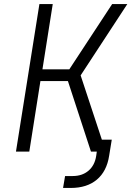

<svg xmlns="http://www.w3.org/2000/svg" viewBox="-20 -750 650 950"><path d="M59 0 175 -730H241L190 -407H323L535 -730H610L379 -377L484 -59H533L520 21Q508 98 459 139Q410 180 330 180H292L302 121H340Q387 121 418 94.5Q449 68 456 21L459 0H430L316 -349H180L125 0Z"/></svg>

Font: NKDuy Mono ExtraLight
Style: Italic
Weight: 200
Italic angle: -9°
Monospace: yes
Designer: NKDuy
Foundry: NKDuy
Version: Version 2.251; ttfautohint (v1.8.4.7-5d5b)